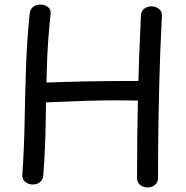

<svg xmlns="http://www.w3.org/2000/svg" viewBox="-20 -802 815 842"><path d="M110 -741Q112 -761 125 -771.5Q138 -782 157 -782Q176 -782 190 -771.5Q204 -761 202 -741Q189 -624 185.5 -506Q182 -388 180.5 -270.5Q179 -153 170 -34Q169 -21 163 -12Q157 -3 147 2Q137 7 124 7Q105 7 91 -4Q77 -15 78 -35Q86 -153 88 -270Q90 -387 94 -504.5Q98 -622 110 -741ZM155 -352Q144 -352 134.5 -357.5Q125 -363 119.5 -373.5Q114 -384 114 -398Q114 -421 127.5 -429.5Q141 -438 156 -439Q212 -441 258.5 -442.5Q305 -444 354 -445Q403 -446 463.5 -446.5Q524 -447 606 -447Q623 -447 635 -436Q647 -425 647 -408Q647 -386 637.5 -376Q628 -366 613.5 -363.5Q599 -361 583 -361Q542 -362 486 -362Q430 -362 349.5 -359.5Q269 -357 155 -352ZM598 -732Q598 -752 611.5 -763Q625 -774 644 -774Q663 -774 677 -763Q691 -752 690 -732Q688 -694 686.5 -655.5Q685 -617 683 -578Q678 -439 675.5 -300Q673 -161 673 -21Q673 -2 659.5 9Q646 20 627 20Q608 20 594.5 9Q581 -2 581 -21Q581 -200 585 -377.5Q589 -555 598 -732Z"/></svg>

Font: Playpen Sans Deva
Style: Regular
Weight: 400
Designer: Pooja Saxena, Gunjan Panchal, Laura Meseguer, Veronika Burian, José Scaglione
Foundry: TypeTogether
Version: Version 2.000